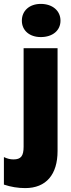

<svg xmlns="http://www.w3.org/2000/svg" viewBox="-68 -767 362 984"><path d="M141 -577C202 -577 242 -611 242 -661C242 -712 201 -747 141 -747C83 -747 44 -712 44 -661C44 -611 83 -577 141 -577ZM61 197C169 197 227 127 227 7V-520H53V-15C53 33 39 50 1 50C-16 50 -31 46 -48 38V179C-13 191 25 197 61 197Z"/></svg>

Font: Fixel Display ExtraBold
Style: Regular
Weight: 800
Designer: AlfaBravo + MacPaw
Foundry: Kyrylo Tkachov, Marchela Mozhyna, Serhii Makarenko, Maria Weinstein, Zakhar Kryvoshyya
Version: Version 1.211